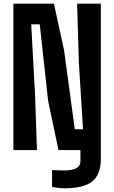

<svg xmlns="http://www.w3.org/2000/svg" viewBox="-20 -820 624 1049"><path d="M335.1 208.7Q319.4 208.7 300.3 206.8Q281.2 204.9 264.4 201.9V109Q277.4 109.7 298.2 110.5Q319 111.2 334.6 111.2Q372.4 111.2 395.9 99.5Q419.5 87.8 419.5 60.7V-74.2H530.9V49.8Q530.9 133 484.2 170.9Q437.4 208.7 335.1 208.7ZM53.2 0V-800H274.6L330 -545.5L388.6 -113.9H433.6L411 -475.1L401.3 -800H530.9V0H299.5L242.9 -269.5L197.2 -687.1H150.5L171.4 -304.7L182 0Z"/></svg>

Font: Big Shoulders Text SC Thin
Style: Regular
Weight: 100
Designer: Patric King
Foundry: XO Type Co
Version: Version 2.002